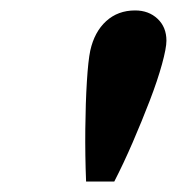

<svg xmlns="http://www.w3.org/2000/svg" viewBox="-20 -773 339 368"><path d="M199 -425H145Q143 -475 143.5 -525.5Q144 -576 146.5 -616.5Q149 -657 153 -676Q161 -712 183.5 -732.5Q206 -753 239 -753Q265 -753 282 -737Q299 -721 299 -695Q299 -681 290.5 -650Q282 -619 267 -580Q252 -541 234.5 -500.5Q217 -460 199 -425Z"/></svg>

Font: Wix Madefor Text ExtraBold
Style: Italic
Weight: 800
Italic angle: -12°
Designer: Dalton Maag Ltd
Foundry: Dalton Maag Ltd
Version: Version 3.100